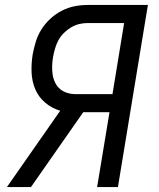

<svg xmlns="http://www.w3.org/2000/svg" viewBox="-20 -755 640 775"><path d="M8 0 223 -308Q189 -318 162.5 -340.5Q136 -363 122.5 -394.5Q109 -426 107.5 -462.5Q106 -499 112 -536Q117 -562 125 -588Q133 -614 148 -637.5Q163 -661 184.5 -680.5Q206 -700 231 -712.5Q256 -725 282 -730Q308 -735 334 -735H577L456 0H372L422 -302H316L105 0ZM434 -375 481 -662H334Q317 -662 300 -658Q283 -654 267 -644.5Q251 -635 237.5 -621.5Q224 -608 215.5 -592Q207 -576 202 -558.5Q197 -541 194 -524Q191 -506 190.5 -488.5Q190 -471 192.5 -454Q195 -437 202.5 -421.5Q210 -406 222.5 -395.5Q235 -385 251.5 -380Q268 -375 286 -375Z"/></svg>

Font: Iosevka Custom Oblique
Style: Regular
Weight: 400
Italic angle: -9°
Designer: Belleve Invis
Foundry: Belleve Invis
Version: Version 27.0.1